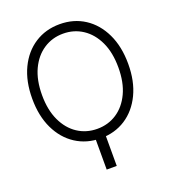

<svg xmlns="http://www.w3.org/2000/svg" viewBox="-165 -858 1053 1182"><g transform="rotate(-20 362.0 -267.0)"><path d="M395 -17.1V203.1H329.1V-17.1ZM676.3 -363.3Q676.3 -250 636 -166Q595.7 -82 524.9 -36.1Q454.1 9.8 361.8 9.8Q270 9.8 199 -36.1Q127.9 -82 87.6 -166Q47.4 -250 47.4 -363.3Q47.4 -477.1 87.6 -561.3Q127.9 -645.5 199 -691.4Q270 -737.3 361.8 -737.3Q454.1 -737.3 524.9 -691.4Q595.7 -645.5 636 -561.3Q676.3 -477.1 676.3 -363.3ZM611.8 -363.3Q611.8 -461.4 579.1 -531Q546.4 -600.6 490 -637.9Q433.6 -675.3 361.8 -675.3Q290.5 -675.3 233.9 -637.9Q177.2 -600.6 144.5 -531Q111.8 -461.4 111.8 -363.3Q111.8 -266.1 144.5 -196.3Q177.2 -126.5 233.6 -89.4Q290 -52.2 361.8 -52.2Q433.6 -52.2 490 -89.4Q546.4 -126.5 579.1 -196Q611.8 -265.6 611.8 -363.3Z"/></g></svg>

Font: Inter Tight Light
Style: Regular
Weight: 300
Designer: Rasmus Andersson
Foundry: rsms
Version: Version 3.004